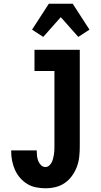

<svg xmlns="http://www.w3.org/2000/svg" viewBox="-20 -1002 540 1030"><path d="M224 8Q199 8 173.5 3Q148 -2 126.5 -15Q105 -28 88 -47.5Q71 -67 60.5 -90.5Q50 -114 45 -139Q40 -164 40 -189V-195H177V-193Q177 -179 178.5 -165.5Q180 -152 185 -139Q190 -126 200 -116Q210 -106 224 -106Q235 -106 243.5 -113.5Q252 -121 257 -130.5Q262 -140 264.5 -150.5Q267 -161 269 -171.5Q271 -182 271.5 -193Q272 -204 272 -215V-621H165V-735H408V-215Q408 -188 405 -160.5Q402 -133 392.5 -107.5Q383 -82 366.5 -59Q350 -36 327.5 -20.5Q305 -5 278.5 1.5Q252 8 224 8ZM212 -804 152 -843 242 -982H370L460 -843L400 -804L306 -910Z"/></svg>

Font: Iosevka Heavy
Style: Regular
Weight: 900
Monospace: yes
Designer: Belleve Invis
Foundry: Belleve Invis
Version: Version 32.5.0; ttfautohint (v1.8.4)